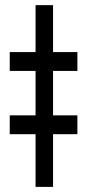

<svg xmlns="http://www.w3.org/2000/svg" viewBox="-20 -731 339 751"><path d="M187.5 0V-710.9H119.1V0ZM282.7 -453.6V-527.3H18.1V-453.6ZM282.7 -206.1V-279.8H18.1V-206.1Z"/></svg>

Font: Roboto Condensed
Style: Regular
Weight: 400
Designer: Google
Version: Version 2.134; 2016